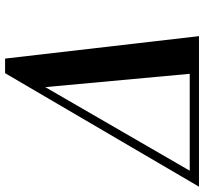

<svg xmlns="http://www.w3.org/2000/svg" viewBox="-108 -760 804 757"><g transform="rotate(-90 294.5 -382.0)"><path d="M441.5 -764.5 530 0H-63.5L384 -764.5ZM329 -606 -0.5 -36.5H381.5Z"/></g></svg>

Font: Bodoni* 06pt Medium
Style: Italic
Weight: 500
Italic angle: -13°
Version: Version 2.3